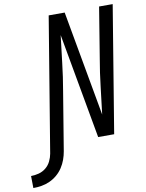

<svg xmlns="http://www.w3.org/2000/svg" viewBox="-232 -806 834 1099"><g transform="rotate(-10 185.5 -256.0)"><path d="M-129 223 -130 153Q-108 153 -85 147Q-62 141 -43.5 126Q-25 111 -14.5 89.5Q-4 68 0 46L129 -735H222L332 -123Q342 -202 351 -281.5Q360 -361 374 -441L422 -735H501L380 0H287L177 -612Q167 -533 158 -453.5Q149 -374 135 -294L79 46Q75 70 66.5 93.5Q58 117 44 138.5Q30 160 10 177Q-10 194 -33.5 204.5Q-57 215 -81 219Q-105 223 -129 223Z"/></g></svg>

Font: Iosevka
Style: Italic
Weight: 400
Italic angle: -9°
Monospace: yes
Designer: Belleve Invis
Foundry: Belleve Invis
Version: Version 32.5.0; ttfautohint (v1.8.4)